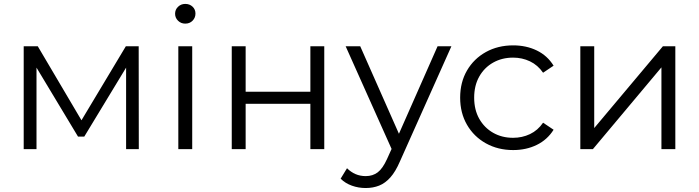

<svg xmlns="http://www.w3.org/2000/svg" viewBox="-20 -762 3572 981"><path d="M101.1 0V-525.5H173.1L411.1 -122.3H381.2L622.9 -525.5H688.6L689.2 0H624.3V-443.8L637.1 -437.6L410.6 -64.1H378.6L151.1 -442.1L166.5 -444.9V0Z M891.1 0V-525.5H962.1V0ZM926.6 -641.3Q904.7 -641.3 889.7 -656.1Q874.6 -670.9 874.6 -691.7Q874.6 -712.9 889.7 -727.4Q904.7 -742 926.6 -742Q949 -742 963.8 -728Q978.7 -714 978.7 -692.8Q978.7 -671.5 964.1 -656.4Q949.5 -641.3 926.6 -641.3Z M1164.1 0V-525.5H1235.1V-293.2H1565.8V-525.5H1636.8V0H1565.8V-231.6H1235.1V0Z M1848.3 198.7Q1811.4 198.7 1777.8 186.6Q1744.2 174.6 1720.4 151L1753 97.6Q1772.8 117.3 1796.7 127.6Q1820.5 137.8 1848.7 137.8Q1884.4 137.8 1909.9 118.5Q1935.4 99.3 1957.8 49.8L1992.4 -26.8L2000.3 -37.8L2215.7 -525.5H2286.3L2023.2 63.2Q2001.3 114.2 1974.9 144.1Q1948.4 173.9 1917.2 186.3Q1886.1 198.7 1848.3 198.7ZM1987.9 15 1746.1 -525.5H1820.6L2033.8 -43.5Z M2602.1 4.7Q2524 4.7 2462.5 -29.7Q2401.1 -64 2366.1 -124.4Q2331.1 -184.8 2331.1 -263Q2331.1 -341.7 2366.1 -401.8Q2401.1 -461.9 2462.5 -496.1Q2524 -530.2 2602.1 -530.2Q2668.9 -530.2 2722.7 -504.1Q2776.6 -478 2808.5 -426.4L2754.8 -390.4Q2727.7 -429.7 2687.8 -448.6Q2647.9 -467.6 2601.5 -467.6Q2544.7 -467.6 2499.7 -442.2Q2454.6 -416.8 2428.6 -370.8Q2402.7 -324.8 2402.7 -263Q2402.7 -201.2 2428.6 -155.2Q2454.6 -109.2 2499.7 -83.5Q2544.7 -57.9 2601.5 -57.9Q2647.9 -57.9 2687.8 -76.8Q2727.7 -95.7 2754.8 -135.1L2808.5 -99.1Q2776.6 -48.1 2722.7 -21.7Q2668.9 4.7 2602.1 4.7Z M2945.1 0V-525.5H3016.1V-107.7L3366.9 -525.5H3430.5V0H3359.5V-417.8L3009.3 0Z"/></svg>

Font: Montserrat Thin
Style: Regular
Weight: 100
Designer: Julieta Ulanovsky
Foundry: Julieta Ulanovsky
Version: Version 9.000